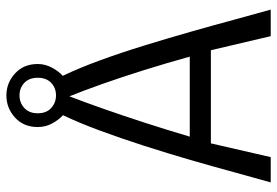

<svg xmlns="http://www.w3.org/2000/svg" viewBox="-153 -713 866 600"><g transform="rotate(-90 280.0 -413.0)"><path d="M10 0Q24 -49 41.5 -113.5Q59 -178 80 -250.5Q101 -323 124.5 -396Q148 -469 172 -534Q196 -599 220 -649Q205 -663 194 -683.5Q183 -704 183 -728Q183 -772 212.5 -799Q242 -826 282 -826Q321 -826 350.5 -799Q380 -772 380 -728Q380 -705 368.5 -683.5Q357 -662 343 -650Q367 -600 391 -534.5Q415 -469 437.5 -396Q460 -323 480.5 -251Q501 -179 518.5 -114Q536 -49 550 0H467L423 -187H132L89 0ZM153 -253H403Q383 -325 361 -395.5Q339 -466 317.5 -526.5Q296 -587 279 -629Q262 -585 240.5 -524Q219 -463 196.5 -393.5Q174 -324 153 -253ZM282 -671Q305 -671 321 -686Q337 -701 337 -728Q337 -755 321 -770Q305 -785 282 -785Q259 -785 242.5 -770Q226 -755 226 -728Q226 -701 242.5 -686Q259 -671 282 -671Z"/></g></svg>

Font: Ubuntu Sans Mono
Style: Regular
Weight: 400
Monospace: yes
Designer: Dalton Maag Ltd
Foundry: Dalton Maag Ltd
Version: Version 1.006